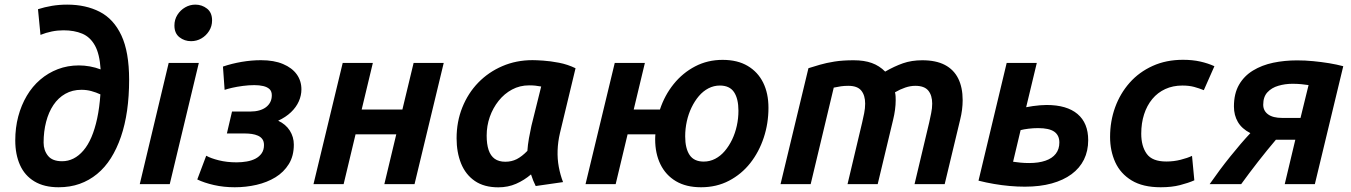

<svg xmlns="http://www.w3.org/2000/svg" viewBox="-20 -796 5841 830"><path d="M233.2 13.5Q170.8 13.5 128.8 -11.8Q86.8 -37 66.4 -82.8Q46 -128.5 46 -189Q46 -244 58.9 -292.6Q71.8 -341.2 95.8 -381.9Q119.8 -422.5 153.8 -451.6Q187.8 -480.8 230 -497Q272.2 -513.2 321 -513.2Q344.2 -513.2 368.5 -508.9Q392.8 -504.5 415 -496Q410.8 -562.5 390.4 -599.2Q370 -636 335.5 -650.5Q301 -665 254.5 -665Q228.8 -665 203.8 -659.9Q178.8 -654.8 155 -645.2L144.2 -756.2Q173 -765.5 204.8 -770.8Q236.5 -776 270.5 -776Q350.8 -776 411.1 -745Q471.5 -714 504.9 -642.6Q538.2 -571.2 538.2 -451.2Q538.2 -380.2 529.4 -318.4Q520.5 -256.5 502.8 -204.8Q485 -153 459.4 -112.4Q433.8 -71.8 399.6 -43.8Q365.5 -15.8 324.1 -1.1Q282.8 13.5 233.2 13.5ZM248.5 -99Q274.5 -99 297.6 -110.6Q320.8 -122.2 340.6 -145.4Q360.5 -168.5 375.4 -203.4Q390.2 -238.2 400.1 -284.2Q410 -330.2 414 -388Q395.2 -396.8 375.1 -402.2Q355 -407.8 331.8 -407.8Q293 -407.8 262.4 -390.5Q231.8 -373.2 211 -342.2Q190.2 -311.2 179.4 -269.5Q168.5 -227.8 168.5 -179.5Q168.5 -146.2 187.4 -122.6Q206.2 -99 248.5 -99Z M584.2 0 709.2 -524H839.5L713.8 0ZM806 -618Q777.5 -618 755.8 -635Q734 -652 734 -685.8Q734 -711.2 746.9 -731.8Q759.8 -752.2 780.4 -764.1Q801 -776 824.5 -776Q852.8 -776 874.8 -758.9Q896.8 -741.8 896.8 -707.8Q896.8 -682.5 883.8 -662Q870.8 -641.5 850.5 -629.8Q830.2 -618 806 -618Z M994.8 13.5Q947.2 13.5 904.9 3.9Q862.5 -5.8 832.8 -20.2L871.5 -122.8Q891.5 -111.5 926.2 -102.9Q961 -94.2 1003 -94.2Q1025.5 -94.2 1046.6 -97.9Q1067.8 -101.5 1084.5 -110.2Q1101.2 -119 1111.2 -133.4Q1121.2 -147.8 1121.2 -169Q1121.2 -184.5 1114.2 -194.4Q1107.2 -204.2 1095.1 -209.5Q1083 -214.8 1068.6 -216.9Q1054.2 -219 1038.5 -219H960.8L983 -313.8H1061.8Q1083 -313.8 1100.4 -318.6Q1117.8 -323.5 1129.8 -332.6Q1141.8 -341.8 1148.4 -354.6Q1155 -367.5 1155 -384.2Q1155 -401.5 1145 -410.8Q1135 -420 1118 -424Q1101 -428 1079.5 -428Q1055.8 -428 1029.9 -424.6Q1004 -421.2 983.1 -416.4Q962.2 -411.5 951 -407.5L943.8 -508.2Q981.8 -521.2 1024.5 -528.5Q1067.2 -535.8 1107.8 -535.8Q1164.8 -535.8 1203.6 -519.2Q1242.5 -502.8 1262.8 -474.6Q1283 -446.5 1283 -409.5Q1283 -383.5 1271.8 -358Q1260.5 -332.5 1238 -311Q1215.5 -289.5 1182.5 -274.2Q1215.2 -259 1232.8 -231.4Q1250.2 -203.8 1250.2 -170.8Q1250.2 -121.8 1228.6 -86.8Q1207 -51.8 1170.8 -29.6Q1134.5 -7.5 1089 3Q1043.5 13.5 994.8 13.5Z M1335.2 0 1461.5 -524H1591.8L1543.5 -322.5H1719.5L1768 -524H1898.2L1772 0H1641.5L1693 -215.2H1517L1465.5 0Z M2134.2 13.8Q2072.8 13.8 2032.8 -13.6Q1992.8 -41 1973.2 -89.2Q1953.8 -137.5 1953.8 -198.2Q1953.8 -269.8 1978.5 -331.5Q2003.2 -393.2 2047.5 -438.9Q2091.8 -484.5 2151.8 -510.2Q2211.8 -536 2282 -536Q2296.8 -536 2327.8 -534Q2358.8 -532 2396.5 -524.8Q2434.2 -517.5 2468 -501L2400.5 -220.2Q2391.8 -183.2 2390.5 -146.1Q2389.2 -109 2395.6 -74.5Q2402 -40 2414 -8.8L2295.8 8.2Q2289.8 -3.8 2284.9 -15.8Q2280 -27.8 2275.5 -42Q2246 -16.8 2211 -1.5Q2176 13.8 2134.2 13.8ZM2164.5 -96.8Q2191.5 -96.8 2213.9 -108.1Q2236.2 -119.5 2259.8 -143.8Q2261.5 -169.2 2266.6 -198.4Q2271.8 -227.5 2277.2 -251.8L2319.5 -422Q2305.5 -424.5 2293.9 -425.8Q2282.2 -427 2267.2 -427Q2227.2 -427 2193.6 -409Q2160 -391 2135.4 -360Q2110.8 -329 2097.2 -290.4Q2083.8 -251.8 2083.8 -209.8Q2083.8 -173 2092.2 -147.6Q2100.8 -122.2 2118.6 -109.5Q2136.5 -96.8 2164.5 -96.8Z M3010.5 13.5Q2946.2 13.5 2902.1 -12.6Q2858 -38.8 2835.1 -85.5Q2812.2 -132.2 2812.2 -194Q2812.2 -200.2 2812.5 -205.4Q2812.8 -210.5 2813.2 -215.2H2693L2641.5 0H2511.2L2637.5 -524H2767.8L2719.5 -322.5H2832.8Q2853.2 -384.2 2892.2 -432.6Q2931.2 -481 2985.1 -509.1Q3039 -537.2 3103.8 -537.2Q3168 -537.2 3212.1 -511.1Q3256.2 -485 3279.1 -438.8Q3302 -392.5 3302 -330Q3302 -262.5 3281.6 -200.9Q3261.2 -139.2 3223.4 -91.1Q3185.5 -43 3131.6 -14.8Q3077.8 13.5 3010.5 13.5ZM3022.2 -97.5Q3048.5 -97.5 3071.6 -109.5Q3094.8 -121.5 3113.1 -143.1Q3131.5 -164.8 3144.9 -192.6Q3158.2 -220.5 3165.2 -252.4Q3172.2 -284.2 3172.2 -317.2Q3172.2 -369.2 3153.1 -397.8Q3134 -426.2 3092 -426.2Q3065.8 -426.2 3042.6 -414.2Q3019.5 -402.2 3001.1 -380.6Q2982.8 -359 2969.4 -331.1Q2956 -303.2 2949 -271.4Q2942 -239.5 2942 -206.5Q2942 -154.5 2961.1 -126Q2980.2 -97.5 3022.2 -97.5Z M3354.2 0 3474.8 -501.2Q3497 -508.2 3524.4 -516.2Q3551.8 -524.2 3587.5 -529.9Q3623.2 -535.5 3670.2 -535.5Q3716 -535.5 3748.8 -523.6Q3781.5 -511.8 3806.5 -486.5Q3846.5 -509.5 3883.6 -522.5Q3920.8 -535.5 3967 -535.5Q4026 -535.5 4064.5 -515.4Q4103 -495.2 4122.2 -456.8Q4141.5 -418.2 4141.5 -363Q4141.5 -343.2 4138.8 -321.5Q4136 -299.8 4130.5 -278L4063.8 0H3933.5L3997 -267.2Q4001 -285.8 4005.4 -306.9Q4009.8 -328 4009.8 -348Q4009.8 -383.8 3992.9 -404.4Q3976 -425 3936.5 -425Q3915.5 -425 3893.4 -417.5Q3871.2 -410 3849 -397Q3851.2 -388 3851.6 -379.5Q3852 -371 3852 -363Q3852 -343.2 3849.1 -321.5Q3846.2 -299.8 3840.8 -278L3774.2 0H3643.8L3707.2 -267.2Q3711.5 -285.8 3715.8 -306.9Q3720 -328 3720 -348Q3720 -383.8 3703.2 -404.4Q3686.5 -425 3647 -425Q3629.5 -425 3615.1 -422.9Q3600.8 -420.8 3584.2 -417.2L3484.5 0Z M4410.5 11Q4378 11 4344.5 8Q4311 5 4277.2 -0.8Q4243.5 -6.5 4210 -15L4331.8 -524H4462L4416 -332.5Q4430.2 -335.5 4445.4 -337.5Q4460.5 -339.5 4475.9 -340.9Q4491.2 -342.2 4504.2 -342.2Q4591.8 -342.2 4638 -303.2Q4684.2 -264.2 4684.2 -190Q4684.2 -143.5 4665.9 -106.2Q4647.5 -69 4612.2 -43Q4577 -17 4526.4 -3Q4475.8 11 4410.5 11ZM4429 -91.2Q4470.2 -91.2 4499.5 -101.4Q4528.8 -111.5 4544.1 -131.4Q4559.5 -151.2 4559.5 -180Q4559.5 -211.2 4537.4 -226.8Q4515.2 -242.2 4468 -242.2Q4446.8 -242.2 4425.8 -239.6Q4404.8 -237 4392 -233.5L4359.5 -96.8Q4373.5 -94.8 4390.9 -93Q4408.2 -91.2 4429 -91.2Z M4997.5 13.5Q4920.5 13.5 4872.1 -15.9Q4823.8 -45.2 4801.2 -94.6Q4778.8 -144 4778.8 -204Q4778.8 -272 4800.6 -332.1Q4822.5 -392.2 4863.4 -438.4Q4904.2 -484.5 4962.8 -511Q5021.2 -537.5 5094 -537.5Q5135 -537.5 5168.4 -530Q5201.8 -522.5 5229.8 -509.8L5184 -406.2Q5163.5 -414.5 5141.8 -420.4Q5120 -426.2 5091.2 -426.2Q5050.5 -426.2 5017.5 -411.1Q4984.5 -396 4961.2 -367.9Q4938 -339.8 4925.8 -301.8Q4913.5 -263.8 4913.5 -218Q4913.5 -163.8 4937.4 -130.8Q4961.2 -97.8 5022 -97.8Q5054 -97.8 5083.9 -105.4Q5113.8 -113 5133 -122.2L5143 -16.5Q5117 -5 5081.2 4.2Q5045.5 13.5 4997.5 13.5Z M5209.2 0Q5252.2 -62 5298.4 -119.5Q5344.5 -177 5385.2 -220.5Q5348.2 -239.5 5331.2 -268.8Q5314.2 -298 5314.2 -335.5Q5314.2 -391.5 5336.2 -429.6Q5358.2 -467.8 5396.6 -491.1Q5435 -514.5 5483.9 -524.8Q5532.8 -535 5587.2 -535Q5622 -535 5657.1 -531.6Q5692.2 -528.2 5725.6 -522.8Q5759 -517.2 5786.8 -509.8L5664 0H5533.8L5579.5 -191.8H5517Q5511.5 -191.8 5505.9 -191.8Q5500.2 -191.8 5495.5 -191.8Q5457.8 -147.5 5418.6 -97.2Q5379.5 -47 5345.5 0ZM5523.2 -286.2H5602L5636.8 -428.2Q5622.8 -430.5 5605.4 -432.1Q5588 -433.8 5567.2 -433.8Q5535.2 -433.8 5506.2 -425.2Q5477.2 -416.8 5459 -397.1Q5440.8 -377.5 5440.8 -343.5Q5440.8 -317.2 5461.6 -301.8Q5482.5 -286.2 5523.2 -286.2Z"/></svg>

Font: Ubuntu Sans
Style: Italic
Weight: 400
Italic angle: -13.5°
Designer: Dalton Maag Ltd
Foundry: Dalton Maag Ltd
Version: Version 1.006